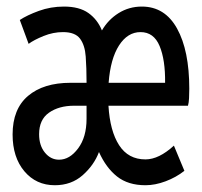

<svg xmlns="http://www.w3.org/2000/svg" viewBox="-20 -545 602 573"><path d="M143.6 7.8Q87.9 7.8 52.7 -33.9Q17.6 -75.7 17.6 -143.6Q17.6 -219.7 63.7 -258.8Q109.9 -297.9 190.4 -297.9H238.3V-299.8Q238.3 -342.3 235.8 -376.2Q233.4 -410.2 218.8 -429.7Q204.1 -449.2 168 -449.2Q138.7 -449.2 109.9 -437.5Q81.1 -425.8 65.4 -414.1L39.1 -485.4Q60.5 -499.5 95.9 -512.5Q131.3 -525.4 170.9 -525.4Q216.8 -525.4 243.9 -506.1Q271 -486.8 284.2 -454.1Q302.7 -486.3 334 -505.9Q365.2 -525.4 403.3 -525.4Q472.2 -525.4 508.5 -459.7Q544.9 -394 544.9 -280.3Q544.9 -265.6 544.2 -252Q543.5 -238.3 541 -229.5H303.7Q308.1 -154.3 335.4 -111.8Q362.8 -69.3 414.1 -69.3Q454.1 -69.3 499 -110.4L530.3 -35.2Q505.4 -15.6 474.1 -3.9Q442.9 7.8 414.1 7.8Q362.3 7.8 329.3 -18.3Q296.4 -44.4 275.4 -91.3Q260.7 -52.2 226.8 -22.2Q192.9 7.8 143.6 7.8ZM399.4 -449.2Q360.8 -449.2 335.2 -409.4Q309.6 -369.6 304.2 -297.9H472.7Q473.6 -366.2 456.3 -407.7Q439 -449.2 399.4 -449.2ZM156.2 -68.4Q188 -68.4 213.1 -102.1Q238.3 -135.7 238.3 -190.4V-229.5H201.2Q155.8 -229.5 126.2 -208.7Q96.7 -188 96.7 -144.5Q96.7 -110.8 114 -89.6Q131.3 -68.4 156.2 -68.4Z"/></svg>

Font: Reddit Mono
Style: Regular
Weight: 400
Monospace: yes
Designer: Stephen Hutchings
Foundry: Reddit
Version: Version 1.014; ttfautohint (v1.8.4.7-5d5b)